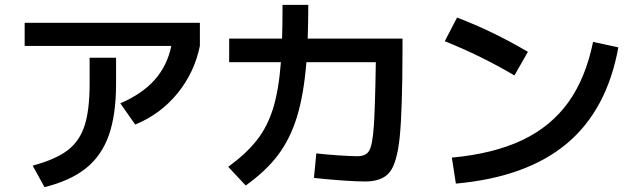

<svg xmlns="http://www.w3.org/2000/svg" viewBox="-20 -770 2633 794"><path d="M350.6 -423.8V-531.2H460V-423.8Q460 -295.4 429.9 -210.4Q399.9 -125.5 335.2 -74Q270.5 -22.5 164.1 3.9L115.2 -85Q209 -110.4 258.8 -147.9Q308.6 -185.5 329.6 -249.8Q350.6 -314 350.6 -423.8ZM82 -675.8H806.6V-580.1Q783.7 -469.2 713.6 -383.5Q643.6 -297.9 539.1 -254.9L477.5 -342.8Q567.9 -381.3 619.9 -440.2Q671.9 -499 688.5 -580.1H82Z M1278.3 -34.2 1288.1 -135.7Q1322.8 -131.3 1376.7 -127.7Q1430.7 -124 1458 -124Q1492.7 -124 1506.3 -146Q1520 -168 1525.6 -244.1Q1531.2 -320.3 1534.2 -512.7H1247.1Q1236.3 -378.4 1208 -286.6Q1179.7 -194.8 1129.2 -128.2Q1078.6 -61.5 996.1 -2.9L923.8 -80.1Q998 -134.3 1041.7 -189.7Q1085.4 -245.1 1109.1 -321Q1132.8 -397 1141.6 -512.7H927.7V-610.4H1146.5Q1148.4 -667 1148.4 -750H1254.9Q1254.9 -682.6 1252.4 -610.4H1644.5V-558.6Q1644 -313 1633.1 -204.3Q1622.1 -95.7 1591.1 -57.6Q1560.1 -19.5 1490.2 -19.5Q1453.6 -19.5 1395.5 -23.7Q1337.4 -27.8 1278.3 -34.2Z M2432.6 -596.7 2537.1 -574.2Q2490.2 -315.4 2324 -176.3Q2157.7 -37.1 1865.2 -10.7L1848.6 -118.2Q2021 -134.3 2139.4 -190.4Q2257.8 -246.6 2329.8 -346.4Q2401.9 -446.3 2432.6 -596.7ZM1819.3 -599.6 1870.1 -697.3Q2015.1 -642.6 2163.1 -555.7L2107.4 -458Q1971.2 -538.6 1819.3 -599.6Z"/></svg>

Font: Pretendard GOV SemiBold
Style: Regular
Weight: 600
Designer: Base glyphs from Inter by Rasmus Andersson; Hangeul glyphs from Noto Sans CJK(Source Han Sans) by Jang Soo-young and Kan
Foundry: Kil Hyung-jin
Version: Version 1.309